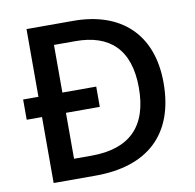

<svg xmlns="http://www.w3.org/2000/svg" viewBox="-80 -795 892 877"><g transform="rotate(-10 366.5 -357.0)"><path d="M316 -714H99V-400H28V-306H99V0H294C533 0 673 -123 673 -364C673 -593 533 -714 316 -714ZM310 -621C467 -621 558 -540 558 -361C558 -183 469 -93 291 -93H210V-306H367V-400H210V-621Z"/></g></svg>

Font: Noto Sans Balinese Medium
Style: Regular
Weight: 500
Designer: Aditya Bayu, David Williams
Foundry: David Williams
Version: Version 2.005